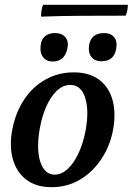

<svg xmlns="http://www.w3.org/2000/svg" viewBox="-20 -767 550 796"><path d="M194 9Q129 9 88.5 -22.5Q48 -54 33 -108Q18 -162 31 -230Q45 -302 80.5 -355Q116 -408 169 -437.5Q222 -467 286 -467Q349 -467 389.5 -437.5Q430 -408 445.5 -356Q461 -304 450 -236Q438 -165 401.5 -109.5Q365 -54 312 -22.5Q259 9 194 9ZM207 -43Q235 -43 260.5 -66.5Q286 -90 305.5 -131.5Q325 -173 335 -227Q350 -309 333 -362Q316 -415 271 -415Q229 -415 195 -366.5Q161 -318 146 -240Q135 -182 139 -137.5Q143 -93 160.5 -68Q178 -43 207 -43ZM199 -512Q171 -512 157.5 -531.5Q144 -551 149 -582Q152 -605 167.5 -617.5Q183 -630 208 -630Q237 -630 251.5 -612Q266 -594 259 -564Q247 -512 199 -512ZM401 -513Q373 -513 359 -531Q345 -549 349 -578Q357 -630 412 -630Q439 -630 453 -613Q467 -596 462 -567Q454 -513 401 -513ZM150 -698Q150 -706 152 -722Q154 -738 159 -747H510Q510 -737 508 -725.5Q506 -714 501 -702Q403 -702 315 -701.5Q227 -701 150 -698Z"/></svg>

Font: Vollkorn Medium
Style: Italic
Weight: 500
Italic angle: -11°
Designer: Friedrich Althausen
Foundry: Friedrich Althausen
Version: Version 5.000